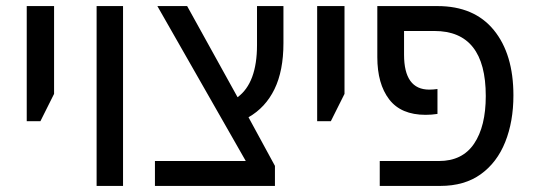

<svg xmlns="http://www.w3.org/2000/svg" viewBox="-20 -612 1756 632"><path d="M68 -213V-592H158V-303L113 -213Z M298 0V-592H385V0Z M490 0V-82H789L498 -592H596L762 -292Q826 -339 826 -464V-592H913V-470Q913 -379 883.5 -318.5Q854 -258 798 -226L885 -66V0Z M1024 -213V-592H1114V-303L1069 -213Z M1230 0V-82H1425Q1502 -82 1540.5 -139Q1579 -196 1579 -296Q1579 -510 1410 -510H1310V-432Q1310 -317 1393 -317Q1399 -317 1406 -317.5Q1413 -318 1420 -319V-237Q1400 -234 1381 -234Q1300 -234 1261 -285Q1222 -336 1222 -424V-592H1420Q1541 -592 1605.5 -513Q1670 -434 1670 -298Q1670 -212 1643 -144.5Q1616 -77 1562.5 -38.5Q1509 0 1429 0Z"/></svg>

Font: Noto Sans Hebrew SemiCondensed
Style: Regular
Weight: 400
Width: 4
Designer: Monotype Design Team
Foundry: Monotype Imaging Inc.
Version: Version 2.004; ttfautohint (v1.8.4.7-5d5b)